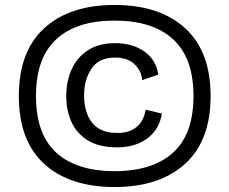

<svg xmlns="http://www.w3.org/2000/svg" viewBox="-20 -671 925 774"><path d="M442 83Q261 83 158.5 -10Q56 -103 56 -284Q56 -464 158.5 -557.5Q261 -651 442 -651Q623 -651 726 -557.5Q829 -464 829 -284Q829 -103 725.5 -10Q622 83 442 83ZM442 19Q595 19 677.5 -55.5Q760 -130 760 -284Q760 -437 678 -512.5Q596 -588 442 -588Q288 -588 206.5 -512.5Q125 -437 125 -284Q125 -130 207 -55.5Q289 19 442 19ZM453 -77Q378 -77 332.5 -106Q287 -135 267 -182Q247 -229 247 -283Q247 -341 268 -389.5Q289 -438 333 -467.5Q377 -497 445 -497Q515 -497 562.5 -463Q610 -429 618 -370L553 -348Q551 -383 523.5 -411Q496 -439 443 -439Q379 -439 349 -394.5Q319 -350 319 -286Q319 -217 351.5 -176Q384 -135 453 -135Q501 -135 530.5 -159Q560 -183 567 -229L633 -213Q621 -147 572.5 -112Q524 -77 453 -77Z"/></svg>

Font: Bricolage Grotesque 10pt Light
Style: Regular
Weight: 300
Designer: Mathieu Triay
Foundry: Atelier Triay
Version: Version 1.000; ttfautohint (v1.8.4.7-5d5b);gftools[0.9.32]